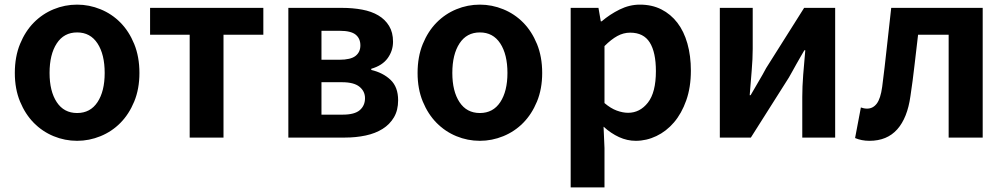

<svg xmlns="http://www.w3.org/2000/svg" viewBox="-20 -594 4341 829"><path d="M313 14Q260 14 211.5 -6Q163 -26 126 -63.5Q89 -101 66.5 -155.5Q44 -210 44 -279Q44 -349 66.5 -404Q89 -459 126 -496.5Q163 -534 211.5 -554Q260 -574 313 -574Q365 -574 414 -554Q463 -534 500 -496.5Q537 -459 559.5 -404Q582 -349 582 -279Q582 -210 559.5 -155.5Q537 -101 500 -63.5Q463 -26 414 -6Q365 14 313 14ZM313 -106Q370 -106 401 -153Q432 -200 432 -279Q432 -359 401 -406.5Q370 -454 313 -454Q256 -454 225 -406.5Q194 -359 194 -279Q194 -200 225 -153Q256 -106 313 -106Z M799 -444H628V-560H1117V-444H945V0H799Z M1225 -560H1457Q1503 -560 1543.5 -552.5Q1584 -545 1613.5 -527.5Q1643 -510 1660 -482Q1677 -454 1677 -414Q1677 -375 1654 -343Q1631 -311 1583 -297V-292Q1634 -280 1666.5 -249Q1699 -218 1699 -161Q1699 -118 1681 -87.5Q1663 -57 1632 -37.5Q1601 -18 1559 -9Q1517 0 1469 0H1225ZM1445 -336Q1494 -336 1515 -352.5Q1536 -369 1536 -398Q1536 -428 1515.5 -444.5Q1495 -461 1447 -461H1368V-336ZM1460 -99Q1511 -99 1533.5 -118.5Q1556 -138 1556 -170Q1556 -200 1532 -219.5Q1508 -239 1457 -239H1368V-99Z M2052 14Q1999 14 1950.5 -6Q1902 -26 1865 -63.5Q1828 -101 1805.5 -155.5Q1783 -210 1783 -279Q1783 -349 1805.5 -404Q1828 -459 1865 -496.5Q1902 -534 1950.5 -554Q1999 -574 2052 -574Q2104 -574 2153 -554Q2202 -534 2239 -496.5Q2276 -459 2298.5 -404Q2321 -349 2321 -279Q2321 -210 2298.5 -155.5Q2276 -101 2239 -63.5Q2202 -26 2153 -6Q2104 14 2052 14ZM2052 -106Q2109 -106 2140 -153Q2171 -200 2171 -279Q2171 -359 2140 -406.5Q2109 -454 2052 -454Q1995 -454 1964 -406.5Q1933 -359 1933 -279Q1933 -200 1964 -153Q1995 -106 2052 -106Z M2444 -560H2564L2574 -502H2578Q2613 -532 2655.5 -553Q2698 -574 2743 -574Q2795 -574 2835.5 -553.5Q2876 -533 2904.5 -496Q2933 -459 2948 -406Q2963 -353 2963 -289Q2963 -217 2943 -160.5Q2923 -104 2890 -65.5Q2857 -27 2814 -6.5Q2771 14 2725 14Q2688 14 2653 -2Q2618 -18 2586 -47L2590 45V215H2444ZM2692 -107Q2743 -107 2777.5 -151Q2812 -195 2812 -287Q2812 -368 2785.5 -410.5Q2759 -453 2701 -453Q2672 -453 2645.5 -438.5Q2619 -424 2590 -395V-149Q2617 -126 2643 -116.5Q2669 -107 2692 -107Z M3088 -560H3230V-383Q3230 -341 3225.5 -288Q3221 -235 3217 -183H3221Q3228 -195 3237 -210.5Q3246 -226 3255 -241.5Q3264 -257 3273 -272.5Q3282 -288 3288 -300L3452 -560H3586V0H3444V-176Q3444 -219 3448 -271.5Q3452 -324 3457 -377H3453Q3446 -365 3437 -349.5Q3428 -334 3419 -318Q3410 -302 3401.5 -286.5Q3393 -271 3386 -259L3222 0H3088Z M3734 14Q3700 14 3672 2L3697 -130Q3703 -128 3709.5 -126.5Q3716 -125 3724 -125Q3749 -125 3765.5 -146.5Q3782 -168 3789 -219Q3800 -304 3809 -389Q3818 -474 3828 -560H4223V0H4076V-444H3944Q3936 -378 3928.5 -311.5Q3921 -245 3911 -179Q3898 -85 3854 -35.5Q3810 14 3734 14Z"/></svg>

Font: SpoqaHanSans-Bold
Style: Regular
Weight: 700
Designer: [Spoqa Han Sans] Dong-huui Kim \uAE40 \uB3D9 \uD718   [Noto Sans] Ryoko NISHIZUKA \u897F \u585A \u6DBC \u5B50  (kana & i
Foundry: Spoqa (http://www.spoqa-han-sans.com)
Version: Version 2.000